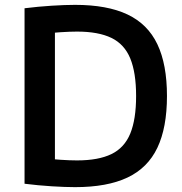

<svg xmlns="http://www.w3.org/2000/svg" viewBox="-20 -760 748 790"><path d="M289 10Q248 10 192.5 6.5Q137 3 81 -4V-726Q137 -733 192.5 -736.5Q248 -740 289 -740Q421 -740 504.5 -700.5Q588 -661 627.5 -578Q667 -495 667 -365Q667 -235 627.5 -152Q588 -69 504.5 -29.5Q421 10 289 10ZM297 -100Q385 -100 438.5 -126Q492 -152 516 -210.5Q540 -269 540 -365Q540 -461 516 -519.5Q492 -578 438.5 -604Q385 -630 297 -630Q268 -630 230 -627.5Q192 -625 147 -620L206 -683V-47L147 -110Q192 -105 230 -102.5Q268 -100 297 -100Z"/></svg>

Font: M PLUS 2 SemiBold
Style: Regular
Weight: 600
Designer: Coji Morishita
Foundry: UNDERFOREST DESIGN
Version: Version 1.001